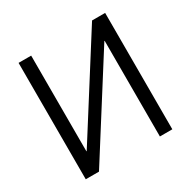

<svg xmlns="http://www.w3.org/2000/svg" viewBox="-162 -887 1037 1043"><g transform="rotate(-30 356.5 -365.0)"><path d="M546 -730H628V0H550V-600H548L168 0H85V-730H164V-130H166Z"/></g></svg>

Font: Mplus 1p
Style: Regular
Weight: 400
Version: Version 1.061